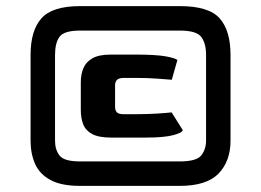

<svg xmlns="http://www.w3.org/2000/svg" viewBox="-20 -608 854 628"><path d="M343.1 -158Q303.1 -158 281.6 -169.5Q260.1 -181 252.2 -201.3Q244.3 -221.6 244.3 -248.3V-339.8Q244.3 -364.1 252.5 -384.4Q260.7 -404.7 281.9 -417.1Q303.1 -429.5 343.1 -429.5H420.7Q490.4 -429.5 523.1 -423.5Q555.8 -417.4 560.1 -411.3L541.9 -347.1Q529.2 -348.3 495.8 -350.7Q462.5 -353.2 422.5 -353.2H385.5Q369.8 -353.2 363.1 -347.1Q356.4 -341 356.4 -328.9V-258.6Q356.4 -246.5 362.5 -240.4Q368.6 -234.4 385.5 -234.4H416.4Q461.3 -234.4 493.7 -236.5Q526.1 -238.6 541.3 -240.4L577.6 -182.8Q577.6 -174.4 547.6 -166.2Q517.6 -158 458.2 -158ZM242 0Q181 0 145.5 -19Q110 -38 95 -71.5Q80 -105 80 -148V-428Q80 -508 115.5 -548Q151 -588 242 -588H568Q663 -588 698.5 -548Q734 -508 734 -428V-148Q734 -81 695 -40.5Q656 0 568 0ZM242 -80H568Q623 -80 638.5 -100Q654 -120 654 -148V-428Q654 -466 638.5 -487Q623 -508 568 -508H242Q190 -508 175 -488Q160 -468 160 -428V-148Q160 -118 175 -99Q190 -80 242 -80Z"/></svg>

Font: Goldman
Style: Bold
Weight: 700
Designer: Jaikishan Patel
Version: Version 1.000; ttfautohint (v1.8.3)